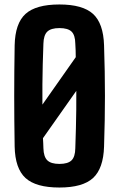

<svg xmlns="http://www.w3.org/2000/svg" viewBox="-20 -829 532 858"><path d="M245.5 9Q140.5 9 94 -33.5Q47.5 -76 45.5 -174Q44.5 -236 44 -291.8Q43.5 -347.5 43.5 -401Q43.5 -454.5 44 -510Q44.5 -565.5 45.5 -626.5Q47.5 -724.5 94 -766.8Q140.5 -809 245.5 -809Q349.5 -809 395.8 -766.8Q442 -724.5 445 -626.5Q447 -565.5 448 -510Q449 -454.5 449 -400.5Q449 -346.5 448 -291Q447 -235.5 445 -174Q442 -76 395.8 -33.5Q349.5 9 245.5 9ZM245.5 -96.5Q283.5 -96.5 299.8 -112.5Q316 -128.5 316.5 -166.5Q318 -213 319.2 -255.2Q320.5 -297.5 320.8 -338.8Q321 -380 321 -423L172 -211.5Q173 -200 173.2 -189Q173.5 -178 174 -166.5Q175 -128.5 191.5 -112.5Q208 -96.5 245.5 -96.5ZM169.5 -361.5 318.5 -573.5Q318.5 -588.5 318 -603.8Q317.5 -619 316.5 -634Q316 -672 299.8 -687.8Q283.5 -703.5 245.5 -703.5Q208 -703.5 191.5 -687.8Q175 -672 174 -634Q172 -586 171 -541Q170 -496 169.5 -451.8Q169 -407.5 169.5 -361.5Z"/></svg>

Font: Big Shoulders
Style: Bold
Weight: 700
Designer: Patric King
Foundry: XO Type Co
Version: Version 2.002